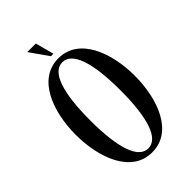

<svg xmlns="http://www.w3.org/2000/svg" viewBox="-255 -938 1034 1034"><g transform="rotate(-45 262.0 -421.0)"><path d="M232.5 -850H167.5L242 -744H261ZM262 -708C104 -708 37 -526 37 -350C37 -174 104 8 262 8C420 8 487 -174 487 -350C487 -526 420 -708 262 -708ZM262 -22C185 -22 147 -142 147 -350C147 -558 185 -678 262 -678C339 -678 377 -558 377 -350C377 -142 339 -22 262 -22Z"/></g></svg>

Font: Picaflor 12 pt
Style: Regular
Weight: 400
Designer: Ariel Martín Pérez
Foundry: Tunera Type Foundry
Version: Version 1.000;hotconv 1.0.109;makeotfexe 2.5.65596